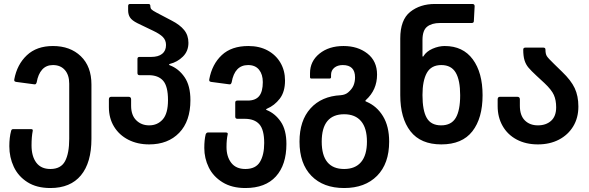

<svg xmlns="http://www.w3.org/2000/svg" viewBox="-20 -720 2969 968"><path d="M27 17Q27 -27 36 -60Q38 -69 46 -69H137Q147 -69 145 -60Q139 -30 139 13Q139 68 163 100Q187 132 234 132Q287 132 308 92.5Q329 53 329 -20V-298Q329 -342 307 -367Q285 -392 247 -392Q213 -392 192.5 -369Q172 -346 165 -305Q163 -299 160.5 -296.5Q158 -294 152 -295L62 -307Q56 -308 53.5 -310.5Q51 -313 52 -320Q66 -395 115.5 -441.5Q165 -488 247 -488Q334 -488 387.5 -436.5Q441 -385 441 -294V-20Q441 100 388 164Q335 228 234 228Q165 228 118.5 198.5Q72 169 49.5 121Q27 73 27 17Z M529 -180V-219Q529 -232 541 -232H628Q641 -232 641 -219V-187Q641 -139 667 -113.5Q693 -88 732 -88Q774 -88 800.5 -118Q827 -148 827 -215Q827 -285 802.5 -313Q778 -341 729 -341H683Q673 -341 673 -352V-423Q673 -433 683 -433H742Q778 -433 797.5 -448.5Q817 -464 817 -493Q817 -517 801.5 -533Q786 -549 752 -565L673 -603Q645 -617 635.5 -632Q626 -647 626 -667V-690Q626 -700 636 -700H728Q738 -700 738 -690V-688Q738 -679 743.5 -673Q749 -667 768 -657L846 -616Q887 -595 908.5 -568.5Q930 -542 930 -504Q930 -462 902 -434.5Q874 -407 837 -398Q833 -397 832.5 -394.5Q832 -392 836 -391Q881 -374 910.5 -331Q940 -288 940 -215Q940 -109 883.5 -50.5Q827 8 732 8Q673 8 627 -15.5Q581 -39 555 -81.5Q529 -124 529 -180Z M1010 26Q1010 -15 1017 -43Q1021 -52 1028 -52H1119Q1130 -52 1128 -43Q1122 -17 1122 21Q1122 70 1146 101Q1170 132 1217 132Q1269 132 1290.5 96.5Q1312 61 1312 1Q1312 -66 1287.5 -93.5Q1263 -121 1214 -121H1177Q1166 -121 1166 -132V-203Q1166 -213 1177 -213H1229Q1268 -213 1286.5 -235.5Q1305 -258 1305 -306Q1305 -345 1286 -368.5Q1267 -392 1231 -392Q1163 -392 1148 -305Q1146 -299 1143.5 -296.5Q1141 -294 1135 -295L1045 -307Q1039 -308 1036.5 -310.5Q1034 -313 1035 -320Q1049 -396 1098 -442Q1147 -488 1232 -488Q1288 -488 1329.5 -465.5Q1371 -443 1394 -403.5Q1417 -364 1417 -314Q1417 -257 1390.5 -222.5Q1364 -188 1326 -172Q1322 -170 1321.5 -168Q1321 -166 1325 -165Q1367 -148 1395.5 -106.5Q1424 -65 1424 6Q1424 111 1371 169.5Q1318 228 1217 228Q1149 228 1102 199Q1055 170 1032.5 124Q1010 78 1010 26Z M1490 -6Q1490 -112 1545.5 -173.5Q1601 -235 1698 -240Q1721 -242 1735 -254Q1755 -271 1762.5 -289.5Q1770 -308 1770 -330Q1770 -392 1708 -392Q1682 -392 1665.5 -378.5Q1649 -365 1649 -342V-331Q1649 -324 1641 -324H1550Q1543 -324 1543 -331V-351Q1543 -411 1590.5 -449.5Q1638 -488 1712 -488Q1784 -488 1832.5 -450Q1881 -412 1881 -344Q1881 -267 1825 -216Q1822 -213 1822 -211Q1822 -209 1828 -207Q1880 -185 1911 -134Q1942 -83 1942 -6Q1942 105 1881 166.5Q1820 228 1715 228Q1610 228 1550 166.5Q1490 105 1490 -6ZM1715 132Q1771 132 1800.5 97Q1830 62 1830 -6Q1830 -74 1800.5 -109Q1771 -144 1715 -144Q1659 -144 1630.5 -109.5Q1602 -75 1602 -6Q1602 63 1630.5 97.5Q1659 132 1715 132Z M2173 -700H2361Q2373 -700 2373 -689L2369 -614Q2369 -604 2358 -604H2198Q2157 -604 2133.5 -585.5Q2110 -567 2110 -518V-438Q2110 -435 2112 -434.5Q2114 -434 2115 -437Q2130 -461 2161 -474.5Q2192 -488 2222 -488Q2314 -488 2363.5 -421Q2413 -354 2413 -240Q2413 -124 2361.5 -58Q2310 8 2205 8Q2101 8 2049.5 -58Q1998 -124 1998 -240V-526Q1998 -620 2048 -660Q2098 -700 2173 -700ZM2204 -88Q2255 -88 2277.5 -125.5Q2300 -163 2300 -240Q2300 -316 2277.5 -354Q2255 -392 2205 -392Q2154 -392 2132 -352.5Q2110 -313 2110 -241Q2110 -163 2131.5 -125.5Q2153 -88 2204 -88Z M2489 -185V-219Q2489 -232 2501 -232H2588Q2601 -232 2601 -219V-187Q2601 -138 2626 -113Q2651 -88 2692 -88Q2733 -88 2758.5 -111Q2784 -134 2784 -179Q2784 -215 2772.5 -241Q2761 -267 2725 -301L2685 -338Q2658 -363 2644.5 -379Q2631 -395 2624.5 -416Q2618 -437 2618 -470Q2618 -480 2629 -480H2719Q2730 -480 2730 -470Q2730 -448 2737 -437Q2744 -426 2773 -398L2814 -358Q2859 -315 2877.5 -275.5Q2896 -236 2896 -183Q2896 -126 2870 -83Q2844 -40 2798 -16Q2752 8 2692 8Q2631 8 2585 -16.5Q2539 -41 2514 -85Q2489 -129 2489 -185Z"/></svg>

Font: Barlow GEO Semi Bold
Style: Regular
Weight: 600
Designer: Jeremy Tribby
Foundry: Tribby Type
Version: Version 1.408